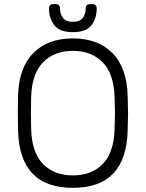

<svg xmlns="http://www.w3.org/2000/svg" viewBox="-20 -895 702 925"><path d="M331 10Q74 10 67 -266Q66 -296 66 -350Q66 -404 67 -434Q71 -570 141 -640Q211 -710 331 -710Q451 -710 521 -640Q591 -570 595 -434Q597 -374 597 -350Q597 -326 595 -266Q588 10 331 10ZM331 -50Q421 -50 474.5 -104.5Q528 -159 532 -271Q534 -331 534 -350Q534 -369 532 -429Q528 -541 474 -595.5Q420 -650 331 -650Q242 -650 188 -595.5Q134 -541 130 -429Q129 -399 129 -350Q129 -301 130 -271Q134 -159 187.5 -104.5Q241 -50 331 -50ZM331 -740Q268 -740 242 -773Q216 -806 216 -856Q216 -864 221 -869.5Q226 -875 235 -875H250Q259 -875 264 -869.5Q269 -864 269 -856Q269 -828 283 -809Q297 -790 331 -790Q365 -790 379 -809Q393 -828 393 -856Q393 -864 398 -869.5Q403 -875 412 -875H427Q436 -875 441 -869.5Q446 -864 446 -856Q446 -806 420 -773Q394 -740 331 -740Z"/></svg>

Font: Rubik AZ
Style: Regular
Weight: 300
Designer: Hubert and Fischer
Foundry: Hubert & Fischer
Version: Version 2.000